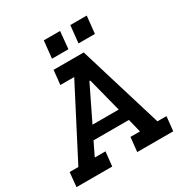

<svg xmlns="http://www.w3.org/2000/svg" viewBox="-208 -964 1047 1104"><g transform="rotate(-30 315.5 -412.5)"><path d="M-10 -95H48L286 -555H194L204 -650H404L573 -95H633L623 0H384L394 -95H457L435 -184H200L157 -95H228L218 0H-19ZM350 -491 240 -265H414L356 -491ZM416 -825H525L513 -710H404ZM240 -825H348L337 -710H228Z"/></g></svg>

Font: Zilla Slab SemiBold
Style: Regular
Weight: 600
Designer: Typotheque.com
Foundry: Typotheque type foundry
Version: Version 1.0; 2017